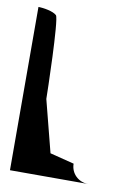

<svg xmlns="http://www.w3.org/2000/svg" viewBox="-72 -821 463 680"><g transform="rotate(10 160.0 -481.5)"><path d="M11 -775 12 -188H293C258 -188 230 -215 230 -250L143 -272L95 -459C95 -476 89 -744 77 -757C65 -769 29 -775 11 -775Z"/></g></svg>

Font: bitstorm
Style: maxcn
Weight: 400
Version: Version 0.2